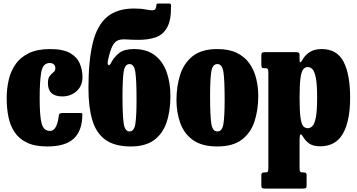

<svg xmlns="http://www.w3.org/2000/svg" viewBox="-20 -817 2032 1094"><path d="M18 -256.5Q18 -312.5 30 -363.2Q42 -414 70.2 -453.2Q98.5 -492.5 146.2 -515Q194 -537.5 266 -537.5Q339 -537.5 379 -514.8Q419 -492 434.5 -455.2Q450 -418.5 450 -377Q450 -342 433.5 -317.5Q417 -293 390.8 -280.2Q364.5 -267.5 335.5 -267.5Q253 -267.5 253 -343.5Q253 -371.5 263.5 -384.2Q274 -397 284.8 -405.5Q295.5 -414 295.5 -429Q295.5 -441.5 287 -449.8Q278.5 -458 263.5 -458Q224.5 -458 215.2 -406.8Q206 -355.5 206 -256.5Q206 -151.5 217.8 -111.2Q229.5 -71 264 -71Q288 -71 300 -97.8Q312 -124.5 315.5 -161.5Q316.5 -173 337 -173H435.5Q447 -173 448.2 -170.8Q449.5 -168.5 449 -159Q447.5 -71 399.8 -26.8Q352 17.5 249.5 17.5Q177.5 17.5 132 -5Q86.5 -27.5 61.8 -66Q37 -104.5 27.5 -153.8Q18 -203 18 -256.5Z M954.5 -782.5Q955.5 -701.5 932 -660Q908.5 -618.5 866.8 -604.2Q825 -590 771 -590Q730 -590 702 -592.2Q674 -594.5 654.8 -588.2Q635.5 -582 621.8 -556.8Q608 -531.5 596 -477Q590.5 -453 597.2 -446.8Q604 -440.5 615.5 -463.5Q630.5 -492.5 659.2 -515Q688 -537.5 742.5 -537.5Q815.5 -537.5 861.5 -502.5Q907.5 -467.5 929.2 -407Q951 -346.5 951 -270Q951 -183.5 928.8 -118.8Q906.5 -54 857 -18.2Q807.5 17.5 725.5 17.5Q634 17.5 581.2 -20.2Q528.5 -58 506.2 -131.8Q484 -205.5 484 -313.5Q484 -471.5 508.5 -572Q533 -672.5 590 -720.5Q647 -768.5 745 -768.5Q783.5 -768.5 811 -762.8Q838.5 -757 853.8 -758.8Q869 -760.5 870.5 -783.5Q871.5 -792 873.2 -794.5Q875 -797 884.5 -797H941.5Q950.5 -797 952.5 -794.2Q954.5 -791.5 954.5 -782.5ZM678 -270Q678 -163.5 684.5 -115.8Q691 -68 718 -68Q745 -68 751.5 -113.2Q758 -158.5 758 -250Q758 -356.5 751.5 -404.2Q745 -452 718 -452Q691 -452 684.5 -406.8Q678 -361.5 678 -270Z M985.5 -246.5Q985.5 -326.5 1007 -392.5Q1028.5 -458.5 1079.2 -498Q1130 -537.5 1218.5 -537.5Q1284.5 -537.5 1329.2 -515.8Q1374 -494 1400.8 -456.2Q1427.5 -418.5 1439.5 -370.5Q1451.5 -322.5 1451.5 -270Q1451.5 -190 1430 -124.8Q1408.5 -59.5 1357.5 -21Q1306.5 17.5 1218.5 17.5Q1130 17.5 1079.2 -19.2Q1028.5 -56 1007 -116.2Q985.5 -176.5 985.5 -246.5ZM1177 -270Q1177 -160.5 1183.8 -114.2Q1190.5 -68 1218.5 -68Q1246.5 -68 1253.2 -111.8Q1260 -155.5 1260 -250Q1260 -359.5 1253.2 -405.8Q1246.5 -452 1218.5 -452Q1190.5 -452 1183.8 -408.2Q1177 -364.5 1177 -270Z M1469 -453V-499Q1469 -513.5 1473.8 -516.8Q1478.5 -520 1492 -520H1665.5Q1676 -520 1681.5 -517Q1687 -514 1687 -502.5V-475.5Q1687 -462 1691 -462Q1695 -462 1701.5 -473Q1716 -501 1743 -519.2Q1770 -537.5 1813 -537.5Q1900 -537.5 1937.5 -465.5Q1975 -393.5 1975 -260.5Q1975 -127.5 1933.8 -55.5Q1892.5 16.5 1805.5 16.5Q1765 16.5 1743.5 2Q1722 -12.5 1707 -37.5Q1698 -53 1692.5 -51.2Q1687 -49.5 1687 -12V140.5Q1687 156.5 1690.2 161Q1693.5 165.5 1706 165.5H1709.5Q1719.5 165.5 1723.2 168.5Q1727 171.5 1727 182.5V238Q1727 251.5 1723 254.5Q1719 257.5 1704.5 257.5H1489.5Q1476 257.5 1472.5 253.5Q1469 249.5 1469 236.5V184Q1469 173.5 1472 169.5Q1475 165.5 1486 165.5H1491Q1503 165.5 1506 161Q1509 156.5 1509 140V-404.5Q1509 -420.5 1505 -424.5Q1501 -428.5 1493 -428.5H1484Q1474.5 -428.5 1471.8 -432.8Q1469 -437 1469 -453ZM1687 -260.5Q1687 -186 1692 -148.8Q1697 -111.5 1707.2 -99Q1717.5 -86.5 1733.5 -86.5Q1748.5 -86.5 1760.5 -99Q1772.5 -111.5 1779.8 -148.8Q1787 -186 1787 -260.5Q1787 -335.5 1779.8 -372.8Q1772.5 -410 1760.5 -422.5Q1748.5 -435 1733.5 -435Q1718.5 -435 1708 -422.5Q1697.5 -410 1692.2 -372.8Q1687 -335.5 1687 -260.5Z"/></svg>

Font: Besley* Condensed Heavy
Style: Regular
Weight: 800
Width: 3
Designer: Owen Earl
Foundry: indestructible type*
Version: Version 3.000; ttfautohint (v1.8.3)